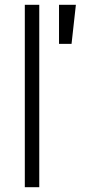

<svg xmlns="http://www.w3.org/2000/svg" viewBox="-20 -777 377 797"><path d="M83 0H143V-757H83ZM225 -595H277L295 -757H225Z"/></svg>

Font: Mluvka Light
Style: Regular
Weight: 300
Designer: Modified by Jiří Krblich, Original typeface by Gumpita Rahayu
Foundry: Gumpita Rahayu & Jiří Krblich
Version: Version 2.000;Glyphs 3.1.1 (3134)